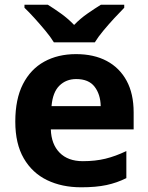

<svg xmlns="http://www.w3.org/2000/svg" viewBox="-20 -786 631 816"><path d="M303 -556Q379 -556 433.5 -527Q488 -498 518 -443Q548 -388 548 -308V-236H196Q198 -173 233.5 -137Q269 -101 332 -101Q385 -101 428 -111.5Q471 -122 517 -144V-29Q477 -9 432.5 0.5Q388 10 325 10Q243 10 180 -20.5Q117 -51 81 -113Q45 -175 45 -269Q45 -365 77.5 -428.5Q110 -492 168 -524Q226 -556 303 -556ZM304 -450Q261 -450 232.5 -422Q204 -394 199 -335H408Q407 -385 382 -417.5Q357 -450 304 -450ZM209 -606Q195 -629 172.5 -656Q150 -683 126.5 -709Q103 -735 84 -753V-766H183Q209 -750 239 -728.5Q269 -707 295 -680Q321 -707 352 -728.5Q383 -750 409 -766H508V-753Q490 -735 466 -709Q442 -683 419.5 -656Q397 -629 383 -606Z"/></svg>

Font: Noto Sans Kawi
Style: Bold
Weight: 700
Designer: Fadhl Haqq
Version: Version 1.000